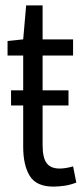

<svg xmlns="http://www.w3.org/2000/svg" viewBox="-20 -682 303 712"><path d="M138 -291V-144Q138 -97 153 -77Q168 -57 201 -57Q212 -57 224.5 -59Q237 -61 251 -65L263 -5Q240 4 218 7Q196 10 178 10Q115 10 90.5 -29.5Q66 -69 66 -138V-291H21V-347H66V-476H8V-530L66 -536L77 -662H138V-536H251V-476H138V-347H234V-291Z"/></svg>

Font: Georama Condensed
Style: Regular
Weight: 400
Width: 3
Designer: Jean-Baptiste Levee
Foundry: Production Type
Version: Version 1.000